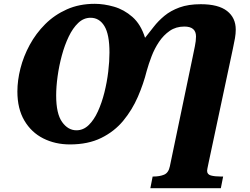

<svg xmlns="http://www.w3.org/2000/svg" viewBox="-20 -745 1308 1005"><path d="M767 240 779 179H783Q815 179 838.5 169.5Q862 160 869 126L988 -444Q994 -474 1000 -502.5Q1006 -531 1006 -554Q1006 -606 945 -606Q901 -606 868.5 -583.5Q836 -561 812.5 -526Q789 -491 773.5 -450.5Q758 -410 748 -374Q731 -306 701.5 -238Q672 -170 625.5 -113.5Q579 -57 510 -23Q441 11 346 11Q269 11 206.5 -20.5Q144 -52 107.5 -114Q71 -176 71 -266Q71 -324 87 -387Q103 -450 135.5 -510Q168 -570 216.5 -618.5Q265 -667 330 -696Q395 -725 476 -725Q524 -725 576.5 -710Q629 -695 673 -656.5Q717 -618 739 -548H740Q761 -574 784.5 -604.5Q808 -635 840.5 -662Q873 -689 919.5 -706Q966 -723 1031 -723Q1123 -723 1168.5 -687.5Q1214 -652 1214 -590Q1214 -569 1210 -545.5Q1206 -522 1199 -490L1071 111Q1067 130 1065.5 138Q1064 146 1064 149Q1064 168 1084 173.5Q1104 179 1135 179H1148L1136 240ZM380 -63Q416 -63 444 -90Q472 -117 492.5 -162Q513 -207 526.5 -261Q540 -315 546.5 -369.5Q553 -424 553 -470Q553 -565 526.5 -608.5Q500 -652 454 -652Q418 -652 389.5 -625Q361 -598 339.5 -553Q318 -508 303.5 -454Q289 -400 281.5 -345.5Q274 -291 274 -245Q274 -150 305 -106.5Q336 -63 380 -63Z"/></svg>

Font: Noto Serif Black
Style: Italic
Weight: 900
Italic angle: -12°
Designer: Monotype Design Team
Foundry: Monotype Imaging Inc.
Version: Version 2.013